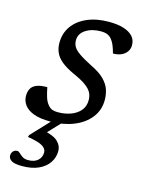

<svg xmlns="http://www.w3.org/2000/svg" viewBox="-113 -569 666 879"><g transform="rotate(15 220.0 -129.5)"><path d="M78 240.5Q42 240.5 27.8 231.2Q13.5 222 13.5 207.5Q13.5 195.5 21 187.2Q28.5 179 40.5 179Q47 179 53.8 186Q60.5 193 71 200Q81.5 207 98 207Q127.5 207 144 192.2Q160.5 177.5 160.5 154Q160.5 137 141.5 125Q122.5 113 70.5 104.5L73.5 95L170.5 -8H214.5L121.5 90L127 56Q181 67 201.2 86.5Q221.5 106 221.5 131Q221.5 161.5 205 186.2Q188.5 211 156.8 225.8Q125 240.5 78 240.5ZM97 -138.5Q103 -108.5 109 -90.5Q115 -72.5 125 -60.5Q135 -48 146 -44Q157 -40 173 -40Q206 -40 234 -50.2Q262 -60.5 278.8 -80.5Q295.5 -100.5 295.5 -129.5Q295.5 -148.5 287.8 -164.2Q280 -180 259.2 -195.5Q238.5 -211 199 -228.5Q159.5 -246.5 137.5 -265Q115.5 -283.5 106.8 -304.2Q98 -325 98 -349Q98 -394.5 122.2 -428.5Q146.5 -462.5 190.5 -481.5Q234.5 -500.5 294 -500.5Q334.5 -500.5 363 -491.5Q391.5 -482.5 406.8 -465.8Q422 -449 422 -424Q422 -407 413 -393.8Q404 -380.5 387.5 -372.8Q371 -365 347.5 -365Q341 -389.5 334.2 -404.5Q327.5 -419.5 318 -430.5Q308 -441 296.5 -445Q285 -449 269 -449Q226 -449 197 -430.2Q168 -411.5 168 -380Q168 -364.5 175 -351Q182 -337.5 203 -322.5Q224 -307.5 265 -286.5Q307 -266.5 328.8 -244.5Q350.5 -222.5 358.5 -199Q366.5 -175.5 366.5 -149.5Q366.5 -101 338 -65Q309.5 -29 260.8 -9.5Q212 10 151 10Q101.5 10 71.2 -1.5Q41 -13 27 -32.5Q13 -52 13 -75Q13 -94.5 20.5 -108.8Q28 -123 46.5 -130.8Q65 -138.5 97 -138.5Z"/></g></svg>

Font: Newsreader 9pt
Style: Italic
Weight: 400
Italic angle: -17°
Designer: Hugues Gentile
Foundry: Production Type
Version: Version 1.003